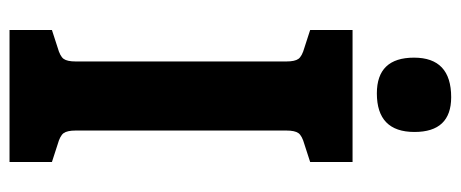

<svg xmlns="http://www.w3.org/2000/svg" viewBox="-302 -665 967 403"><g transform="rotate(90 181.5 -463.5)"><path d="M43 -89 80 -101Q98 -106 103.5 -113.5Q109 -121 109 -139V-581Q109 -599 103.5 -606.5Q98 -614 80 -619L43 -631V-720H320V-631L283 -619Q265 -614 259.5 -606.5Q254 -599 254 -581V-139Q254 -121 259.5 -113.5Q265 -106 283 -101L320 -89V0H43ZM101 -849Q101 -927 184 -927Q257 -927 257 -850Q257 -771 176 -771Q101 -771 101 -849Z"/></g></svg>

Font: Enriqueta
Style: Bold
Weight: 700
Designer: Viviana Monsalve, Gustavo Ibarra
Foundry: 72Puntos
Version: Version 2.000